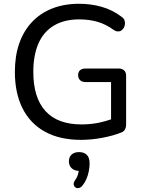

<svg xmlns="http://www.w3.org/2000/svg" viewBox="-20 -734 769 1020"><path d="M410 9Q297 9 218.5 -34.5Q140 -78 99.5 -159Q59 -240 59 -352Q59 -436 82 -502.5Q105 -569 149.5 -616.5Q194 -664 257.5 -689Q321 -714 401 -714Q463 -714 521 -697.5Q579 -681 627 -644Q639 -635 641.5 -626Q644 -617 644 -610Q644 -605 642 -596Q640 -587 631.5 -578Q623 -569 616 -568Q609 -567 607 -567Q596 -567 584 -575Q543 -605 498.5 -618Q454 -631 401 -631Q322 -631 267 -598.5Q212 -566 184.5 -503.5Q157 -441 157 -352Q157 -215 221.5 -144Q286 -73 413 -73Q460 -73 505 -82Q538 -89 570 -100V-298H434Q416 -298 405.5 -308Q395 -318 395 -335Q395 -352 405.5 -361Q416 -370 434 -370H611Q629 -370 639.5 -360Q650 -350 650 -331V-74Q650 -58 644 -46.5Q638 -35 624 -30Q582 -13 524 -2Q466 9 410 9ZM418 252Q409 263 398.5 265Q388 267 380.5 261.5Q373 256 371.5 246Q370 236 379 223Q390 208 395 190Q400 172 400 158L403 174Q376 174 361 160Q346 146 346 123Q346 100 360.5 87Q375 74 400 74Q426 74 441 88.5Q456 103 456 134Q456 153 452 174.5Q448 196 439.5 216Q431 236 418 252Z"/></svg>

Font: Nunito Medium
Style: Regular
Weight: 500
Designer: Vernon Adams
Foundry: Vernon Adams
Version: Version 3.602